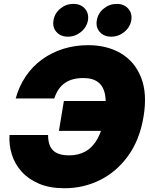

<svg xmlns="http://www.w3.org/2000/svg" viewBox="-20 -974 784 1004"><path d="M316.9 10.3Q240.2 10.3 184.6 -13.2Q128.9 -36.6 93.3 -76.4Q57.6 -116.2 42 -166Q26.4 -215.8 29.8 -268.1H231.4Q231.4 -240.7 237.8 -220.7Q244.1 -200.7 257.6 -187.5Q271 -174.3 292 -168Q313 -161.6 342.3 -161.6Q391.1 -161.6 428.5 -183.1Q465.8 -204.6 490.5 -249.5Q515.1 -294.4 526.4 -363.3Q537.6 -430.7 530 -475.6Q522.5 -520.5 494.4 -543.2Q466.3 -565.9 416 -565.9Q386.7 -565.9 362.5 -559.6Q338.4 -553.2 319.3 -540Q300.3 -526.9 286.6 -506.8Q272.9 -486.8 263.7 -459H62Q80.1 -524.4 115.5 -576.2Q150.9 -627.9 200.7 -663.8Q250.5 -699.7 311.5 -718.8Q372.6 -737.8 440.9 -737.8Q539.6 -737.8 612.1 -695.1Q684.6 -652.3 717.8 -568.6Q751 -484.9 730.5 -363.3Q710.4 -242.7 650.1 -159.2Q589.8 -75.7 503.4 -32.7Q417 10.3 316.9 10.3ZM288.1 -289.6 314 -445.8H566.4L540.5 -289.6ZM561.5 -782.2Q523.4 -782.2 501.7 -806.9Q480 -831.5 486.3 -867.7Q492.2 -904.3 522.2 -929Q552.2 -953.6 590.3 -953.6Q628.4 -953.6 650.4 -929Q672.4 -904.3 666.5 -867.7Q660.2 -831.5 629.9 -806.9Q599.6 -782.2 561.5 -782.2ZM335 -782.2Q296.9 -782.2 275.1 -806.9Q253.4 -831.5 259.8 -867.7Q265.6 -904.3 295.4 -929Q325.2 -953.6 363.3 -953.6Q401.9 -953.6 423.8 -929Q445.8 -904.3 439.9 -867.7Q433.6 -831.5 403.3 -806.9Q373 -782.2 335 -782.2Z"/></svg>

Font: Inter 20pt Black
Style: Italic
Weight: 900
Italic angle: -9.3988°
Version: Version 4.001;git-66647c0bb